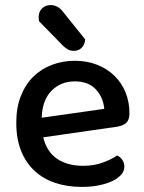

<svg xmlns="http://www.w3.org/2000/svg" viewBox="-20 -721 567 755"><path d="M150 -181Q164 -124 204.5 -96.5Q245 -69 308 -69Q350 -69 385 -82Q420 -95 441 -110Q469 -94 469 -65Q469 -48 456 -33.5Q443 -19 420.5 -8.5Q398 2 367.5 8Q337 14 302 14Q244 14 196.5 -2Q149 -18 115 -50Q81 -82 62.5 -129Q44 -176 44 -238Q44 -298 62 -343.5Q80 -389 111 -419.5Q142 -450 184 -466Q226 -482 274 -482Q322 -482 361.5 -466.5Q401 -451 429.5 -423.5Q458 -396 473.5 -358Q489 -320 489 -275Q489 -250 477 -238.5Q465 -227 442 -223ZM274 -401Q219 -401 182.5 -364Q146 -327 144 -258L390 -293Q386 -338 357 -369.5Q328 -401 274 -401ZM134 -637Q132 -647 132 -653Q132 -675 145.5 -688Q159 -701 179 -701Q206 -701 225 -678L315 -566Q313 -544 300.5 -532.5Q288 -521 271 -521Q257 -521 248 -526Q239 -531 229 -540Z"/></svg>

Font: Baloo Chettan 2 Medium
Style: Regular
Weight: 500
Designer: Maithili Shingre, Unnati Kotecha and Ek Type
Foundry: Ek Type
Version: Version 1.640;hotconv 1.0.111;makeotfexe 2.5.65597; ttfautoh